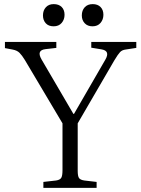

<svg xmlns="http://www.w3.org/2000/svg" viewBox="-20 -914 684 934"><path d="M191 0V-29L253 -36Q272 -39 278 -49Q284 -59 284 -86V-314L101 -622Q87 -645 75 -657Q63 -669 41 -673L4 -680V-710H254V-681L202 -675Q156 -670 182 -625L337 -360H340L492 -623Q518 -667 473 -674L424 -682V-710H643V-681L591 -673Q574 -671 564 -660.5Q554 -650 536 -620L358 -314V-83Q358 -58 364 -48.5Q370 -39 390 -36L450 -29V0ZM430 -786Q406 -786 392 -801Q378 -816 378 -839Q378 -863 392 -878.5Q406 -894 431 -894Q455 -894 469 -880Q483 -866 483 -842Q483 -819 469 -802.5Q455 -786 430 -786ZM241 -786Q216 -786 202.5 -801Q189 -816 189 -839Q189 -863 203 -878.5Q217 -894 241 -894Q266 -894 280 -880Q294 -866 294 -842Q294 -819 280 -802.5Q266 -786 241 -786Z"/></svg>

Font: Literata 36pt Light
Style: Regular
Weight: 300
Designer: Latin by Veronika Burian and Jose Scaglione. Greek by Irene Vlachou. Cyrillic by Vera Evstafieva.
Foundry: TypeTogether
Version: Version 3.002